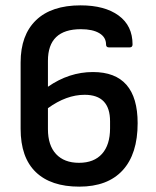

<svg xmlns="http://www.w3.org/2000/svg" viewBox="-20 -686 583 717"><path d="M276 11Q170 11 113.5 -43.5Q57 -98 57 -205V-453Q57 -555 114.5 -610.5Q172 -666 281 -666Q371 -666 423 -628Q475 -590 475 -520Q475 -509 464 -509H387Q376 -509 376 -520Q376 -547 351 -562Q326 -577 282 -577Q159 -577 159 -459V-362Q238 -417 327 -417Q494 -417 494 -226Q494 -111 438 -50Q382 11 276 11ZM159 -204Q159 -143 189.5 -110.5Q220 -78 275 -78Q331 -78 361 -111.5Q391 -145 391 -207V-233Q391 -332 296 -332Q228 -332 159 -282Z"/></svg>

Font: Sofia Sans Extra Cond
Style: Bold
Weight: 700
Width: 1
Designer: Botio Nikoltchev, Ani Petrova
Foundry: lettersoup
Version: Version 4.100; ttfautohint (v1.8.3)